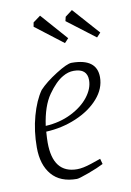

<svg xmlns="http://www.w3.org/2000/svg" viewBox="-78 -708 521 766"><g transform="rotate(-10 182.0 -324.5)"><path d="M83 -198Q81 -170 81 -154Q81 -29 179 -29Q202 -29 236.5 -40.5Q271 -52 276 -54L282 -32Q259 -20 219.5 -5.5Q180 9 171 9Q104 9 69.5 -31.5Q35 -72 35 -142Q35 -209 51.5 -268.5Q68 -328 94 -365Q120 -393 166 -422Q212 -451 230 -451Q332 -451 332 -375Q332 -329 297.5 -289.5Q263 -250 205.5 -225.5Q148 -201 83 -198ZM85 -221Q142 -224 188.5 -247Q235 -270 261 -303.5Q287 -337 287 -371Q287 -418 233 -418Q210 -418 188 -405Q158 -388 127 -344Q96 -300 85 -221ZM106 -619 109 -636 139 -658 234 -550 218 -533ZM235 -619 239 -636 268 -658 364 -550 348 -533Z"/></g></svg>

Font: Grenze ExtraLight
Style: Italic
Weight: 275
Italic angle: -10°
Designer: Renata Polastri
Foundry: Omnibus-Type
Version: Version 1.002; ttfautohint (v1.8)